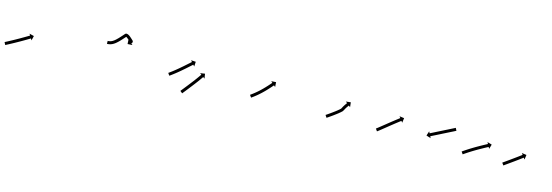

<svg xmlns="http://www.w3.org/2000/svg" viewBox="-15 -779 3648 1270"><g transform="rotate(15 1808.5 -144.0)"><path d="M-14.3 -25.3C-14.8 -25 -15.4 -24.8 -15.9 -24.5L-6.9 -6.6C-6.3 -6.9 -5.7 -7.2 -5.2 -7.5L-5.2 -7.5L-5.2 -7.5C-3.5 -8.3 -1.9 -9.2 -0.3 -10L-0.3 -10L-0.3 -10C2.3 -11.3 4.8 -12.7 7.4 -14L7.4 -14L7.4 -14C10.7 -15.7 14 -17.5 17.3 -19.2L17.3 -19.2L17.3 -19.2C21.2 -21.3 25.1 -23.4 29 -25.5L29 -25.5L29 -25.5C33.4 -27.9 37.7 -30.2 42.1 -32.6L42.1 -32.6L42.1 -32.6C46.7 -35.1 51.4 -37.7 56 -40.2L56 -40.3L56 -40.3C60.8 -42.9 65.5 -45.6 70.3 -48.2L70.3 -48.2L70.3 -48.3C75.1 -50.9 79.8 -53.6 84.6 -56.3L84.6 -56.3L84.6 -56.3C89.2 -59 93.8 -61.6 98.3 -64.2L98.4 -64.2L98.4 -64.2C102.6 -66.7 106.9 -69.2 111.2 -71.7L111.2 -71.7L111.2 -71.7C115 -74 118.9 -76.2 122.7 -78.5L122.7 -78.5L122.7 -78.5C125.9 -80.4 129.1 -82.3 132.3 -84.2L132.3 -84.2L132.3 -84.2C134.8 -85.7 137.3 -87.2 139.8 -88.7C141.4 -89.6 143 -90.6 144.6 -91.6C145.1 -91.9 145.7 -92.2 146.2 -92.6L153.1 -81.3L160.9 -113.1L129.1 -121L135.9 -109.7C135.3 -109.3 134.8 -109 134.2 -108.7C132.6 -107.7 131 -106.8 129.5 -105.8C127 -104.3 124.5 -102.9 122.1 -101.4L122.1 -101.4L122.1 -101.4C118.9 -99.5 115.7 -97.6 112.5 -95.7L112.5 -95.7L112.5 -95.7C108.7 -93.4 104.9 -91.2 101.1 -89L101.1 -89L101.1 -89C96.9 -86.5 92.6 -84 88.3 -81.6L88.3 -81.6L88.4 -81.6C83.8 -78.9 79.2 -76.3 74.7 -73.7L74.7 -73.7L74.7 -73.7C70 -71 65.2 -68.3 60.5 -65.7L60.5 -65.7L60.5 -65.7C55.8 -63 51 -60.4 46.3 -57.7L46.3 -57.7L46.3 -57.7C41.7 -55.2 37.1 -52.7 32.5 -50.1L32.5 -50.1L32.5 -50.1C28.2 -47.8 23.8 -45.4 19.5 -43.1L19.5 -43.1L19.5 -43.1C15.7 -41 11.8 -39 7.9 -36.9L7.9 -36.9L7.9 -36.9C4.6 -35.2 1.4 -33.4 -1.9 -31.7L-1.9 -31.7L-1.9 -31.7C-4.4 -30.4 -6.9 -29.1 -9.5 -27.8L-9.5 -27.8L-9.5 -27.8C-11.1 -26.9 -12.7 -26.1 -14.3 -25.3L-14.3 -25.3Z M642.3 -208.5C641.8 -208.5 641.3 -208.5 640.8 -208.5L641 -188.5C641.5 -188.5 642.1 -188.5 642.6 -188.5C642.6 -188.5 642.6 -188.5 642.6 -188.5C642.7 -188.5 642.7 -188.5 642.7 -188.5C644.2 -188.6 645.8 -188.6 647.3 -188.7C647.3 -188.7 647.3 -188.7 647.4 -188.7C647.4 -188.7 647.5 -188.7 647.5 -188.7C649.8 -188.9 652.1 -189.2 654.4 -189.5C654.4 -189.5 654.5 -189.5 654.6 -189.5C654.7 -189.5 654.8 -189.6 654.8 -189.6C657.7 -190.1 660.6 -190.7 663.4 -191.4C663.4 -191.4 663.5 -191.4 663.6 -191.5C663.7 -191.5 663.8 -191.5 663.8 -191.5C667.2 -192.5 670.5 -193.7 673.7 -195.1C673.7 -195.1 673.8 -195.1 673.9 -195.2C674 -195.2 674.1 -195.2 674.1 -195.2C677.8 -196.9 681.3 -198.8 684.8 -200.9C684.8 -200.9 684.9 -200.9 685 -201C685.1 -201 685.2 -201.1 685.2 -201.1C689 -203.5 692.7 -206.2 696.3 -208.9C696.3 -208.9 696.4 -209 696.4 -209C696.5 -209.1 696.6 -209.1 696.6 -209.1C700.4 -212.2 704.1 -215.5 707.8 -218.8C707.8 -218.8 707.8 -218.8 707.9 -218.8C707.9 -218.9 708 -218.9 708 -218.9C711.7 -222.4 715.4 -226 719 -229.7C719 -229.7 719 -229.7 719 -229.8C719.1 -229.8 719.1 -229.8 719.1 -229.8C722.6 -233.5 726.2 -237.2 729.6 -241C729.6 -241 729.7 -241 729.7 -241C729.7 -241 729.7 -241 729.7 -241C733 -244.6 736.3 -248.3 739.5 -251.9L739.5 -251.9L739.5 -251.9C742.5 -255.2 745.4 -258.5 748.4 -261.8C750.8 -264.7 753.3 -267.5 755.8 -270.3C756.1 -270.7 754.2 -269.8 752.4 -268.9C750.5 -267.9 748.7 -266.9 749.1 -267C756.3 -267.6 778.4 -245 786.7 -237.5C788.2 -236.2 788.7 -240.5 788.5 -244.7C788.3 -249 787.4 -253.2 786 -251.7C784.9 -250.4 783.7 -249.1 782.5 -247.8L782.5 -247.8L782.5 -247.8C782.1 -247.4 781.6 -246.9 781.2 -246.4L771.4 -255.2L773.2 -222.5L806 -224.3L796.1 -233.1C796.6 -233.6 797 -234 797.4 -234.5L797.4 -234.5L797.4 -234.5C798.5 -235.7 799.6 -236.9 800.8 -238.2C802.1 -239.6 802.7 -242.5 802.5 -245.4C802.4 -248.3 801.6 -251.1 800.1 -252.4C787.6 -263.6 766.1 -288.4 747.5 -286.9C747 -286.9 745.5 -286.2 744 -285.5C742.6 -284.7 741.1 -283.9 740.8 -283.5C738.3 -280.7 735.8 -277.9 733.4 -275.1C730.4 -271.8 727.5 -268.5 724.6 -265.2L724.6 -265.2L724.6 -265.2C721.4 -261.6 718.2 -258.1 714.9 -254.5C714.9 -254.5 714.9 -254.5 715 -254.6C715 -254.6 715 -254.6 715 -254.6C711.6 -250.9 708.2 -247.3 704.7 -243.7C704.7 -243.7 704.7 -243.7 704.7 -243.7C704.8 -243.8 704.8 -243.8 704.8 -243.8C701.3 -240.3 697.8 -236.8 694.2 -233.5C694.2 -233.5 694.3 -233.5 694.3 -233.5C694.3 -233.6 694.4 -233.6 694.4 -233.6C691 -230.5 687.5 -227.5 684 -224.6C684 -224.6 684 -224.7 684.1 -224.7C684.1 -224.8 684.2 -224.8 684.2 -224.8C681 -222.4 677.7 -220.1 674.3 -217.9C674.3 -217.9 674.4 -218 674.5 -218C674.6 -218.1 674.7 -218.1 674.7 -218.1C671.8 -216.4 668.8 -214.8 665.7 -213.4C665.7 -213.4 665.8 -213.4 665.9 -213.5C666 -213.5 666.1 -213.6 666.1 -213.6C663.5 -212.5 660.8 -211.5 658.1 -210.7C658.1 -210.7 658.2 -210.7 658.3 -210.7C658.4 -210.8 658.5 -210.8 658.5 -210.8C656.1 -210.2 653.8 -209.7 651.4 -209.3C651.4 -209.3 651.4 -209.3 651.5 -209.3C651.6 -209.3 651.7 -209.3 651.7 -209.3C649.8 -209.1 647.8 -208.8 645.9 -208.7C645.9 -208.7 645.9 -208.7 646 -208.7C646.1 -208.7 646.1 -208.7 646.1 -208.7C644.8 -208.6 643.5 -208.5 642.2 -208.5C642.2 -208.5 642.2 -208.5 642.3 -208.5C642.3 -208.5 642.3 -208.5 642.3 -208.5Z M1084.2 -108.9C1083.7 -108.5 1083.2 -108.2 1082.6 -107.8L1094 -91.4C1094.6 -91.8 1095.1 -92.1 1095.6 -92.5L1095.6 -92.5L1095.6 -92.5C1097.1 -93.5 1098.6 -94.6 1100.1 -95.6L1100.1 -95.6L1100.1 -95.6C1102.4 -97.3 1104.7 -98.9 1107 -100.6L1107 -100.6L1107 -100.6C1110 -102.8 1112.9 -105 1115.8 -107.2C1115.8 -107.2 1115.9 -107.2 1115.9 -107.2C1115.9 -107.2 1115.9 -107.2 1115.9 -107.2C1119.4 -109.8 1122.8 -112.5 1126.2 -115.2C1126.2 -115.2 1126.3 -115.2 1126.3 -115.2C1126.3 -115.2 1126.3 -115.2 1126.3 -115.2C1130.1 -118.2 1133.9 -121.2 1137.7 -124.3L1137.8 -124.3L1137.8 -124.3C1141.9 -127.6 1145.9 -130.9 1149.9 -134.2L1149.9 -134.3L1150 -134.3C1154.1 -137.7 1158.3 -141.2 1162.4 -144.7L1162.4 -144.7L1162.4 -144.7C1166.6 -148.3 1170.7 -151.8 1174.8 -155.4L1174.8 -155.4L1174.8 -155.4C1178.8 -158.9 1182.8 -162.3 1186.8 -165.8L1186.8 -165.8L1186.8 -165.8C1190.5 -169.1 1194.2 -172.4 1197.9 -175.7C1201.2 -178.6 1204.6 -181.6 1207.9 -184.6C1210.7 -187.1 1213.5 -189.6 1216.4 -192.1C1218.5 -194 1220.7 -196 1222.9 -197.9C1224.3 -199.1 1225.7 -200.4 1227.1 -201.6C1227.6 -202.1 1228.1 -202.5 1228.6 -203L1237.4 -193.1L1239.4 -225.8L1206.7 -227.8L1215.4 -217.9C1214.9 -217.5 1214.4 -217.1 1213.9 -216.6C1212.5 -215.4 1211 -214.1 1209.6 -212.9C1207.4 -210.9 1205.3 -209 1203.1 -207C1200.2 -204.5 1197.4 -202 1194.6 -199.5C1191.3 -196.5 1188 -193.6 1184.6 -190.6C1180.9 -187.4 1177.2 -184.1 1173.5 -180.8L1173.6 -180.8L1173.6 -180.8C1169.6 -177.4 1165.7 -173.9 1161.7 -170.5L1161.7 -170.5L1161.7 -170.5C1157.6 -167 1153.6 -163.5 1149.5 -160L1149.5 -160L1149.5 -160C1145.4 -156.5 1141.3 -153.1 1137.2 -149.6L1137.2 -149.6L1137.2 -149.7C1133.2 -146.4 1129.2 -143.1 1125.2 -139.9L1125.2 -139.9L1125.2 -139.9C1121.5 -136.9 1117.7 -133.9 1113.9 -130.9C1113.9 -130.9 1114 -130.9 1114 -130.9C1114 -131 1114 -131 1114 -131C1110.6 -128.3 1107.2 -125.7 1103.8 -123.1C1103.8 -123.1 1103.8 -123.2 1103.8 -123.2C1103.8 -123.2 1103.8 -123.2 1103.8 -123.2C1101 -121 1098.1 -118.9 1095.2 -116.7L1095.2 -116.8L1095.2 -116.8C1093 -115.1 1090.7 -113.5 1088.5 -111.9L1088.5 -111.9L1088.5 -111.9C1087.1 -110.9 1085.6 -109.9 1084.2 -108.9L1084.2 -108.9ZM1192 -15C1191.6 -14.5 1191.2 -14 1190.8 -13.5L1206.4 -1C1206.8 -1.5 1207.2 -2 1207.6 -2.5C1208.8 -4 1209.9 -5.4 1211.1 -6.9C1212.9 -9.1 1214.7 -11.4 1216.5 -13.7C1218.9 -16.6 1221.2 -19.5 1223.6 -22.5C1226.3 -26 1229.1 -29.5 1231.9 -33C1235 -36.9 1238 -40.7 1241.1 -44.6L1241.1 -44.7L1241.1 -44.7C1244.4 -48.8 1247.7 -53 1250.9 -57.2L1250.9 -57.2L1250.9 -57.2C1254.3 -61.5 1257.7 -65.8 1261 -70.1L1261 -70.2L1261 -70.2C1264.4 -74.5 1267.7 -78.8 1271 -83.1L1271 -83.2L1271.1 -83.2C1274.3 -87.4 1277.5 -91.6 1280.6 -95.8L1280.6 -95.8L1280.7 -95.8C1283.6 -99.7 1286.5 -103.7 1289.5 -107.6L1289.5 -107.6L1289.5 -107.6C1292.1 -111.1 1294.6 -114.7 1297.2 -118.2C1297.2 -118.2 1297.2 -118.2 1297.2 -118.2C1297.2 -118.2 1297.2 -118.3 1297.2 -118.3C1299.3 -121.3 1301.4 -124.3 1303.5 -127.3L1303.5 -127.3L1303.5 -127.2C1305.2 -129.7 1306.9 -132.2 1308.7 -134.7L1308.7 -134.6L1308.6 -134.6C1309.8 -136.2 1310.9 -137.8 1312.1 -139.4L1312 -139.3L1312 -139.3C1312.4 -139.9 1312.9 -140.5 1313.3 -141L1323.9 -133.2L1318.9 -165.6L1286.5 -160.6L1297.1 -152.8C1296.7 -152.2 1296.3 -151.7 1295.9 -151.1L1295.9 -151.1L1295.9 -151.1C1294.7 -149.5 1293.5 -147.9 1292.4 -146.2L1292.4 -146.2L1292.4 -146.2C1290.6 -143.7 1288.8 -141.2 1287 -138.6L1287 -138.6L1287 -138.6C1285 -135.7 1283 -132.7 1280.9 -129.8C1280.9 -129.8 1280.9 -129.8 1280.9 -129.9C1280.9 -129.9 1280.9 -129.9 1280.9 -129.9C1278.4 -126.4 1275.9 -122.9 1273.4 -119.5L1273.4 -119.5L1273.4 -119.5C1270.5 -115.6 1267.6 -111.7 1264.7 -107.8L1264.7 -107.8L1264.7 -107.8C1261.5 -103.6 1258.3 -99.5 1255.2 -95.3L1255.2 -95.3L1255.2 -95.3C1251.9 -91 1248.5 -86.7 1245.2 -82.4L1245.2 -82.4L1245.2 -82.4C1241.9 -78.1 1238.5 -73.8 1235.2 -69.5L1235.2 -69.5L1235.2 -69.5C1231.9 -65.3 1228.7 -61.2 1225.4 -57L1225.4 -57L1225.4 -57C1222.3 -53.1 1219.3 -49.2 1216.2 -45.4C1213.4 -41.9 1210.7 -38.4 1207.9 -34.9C1205.6 -32 1203.3 -29.1 1200.9 -26.2C1199.1 -23.9 1197.3 -21.6 1195.5 -19.4C1194.3 -17.9 1193.2 -16.5 1192 -15Z M1644.1 -108.8C1643.6 -108.5 1643.1 -108.1 1642.5 -107.8L1654 -91.4C1654.5 -91.7 1655 -92.1 1655.6 -92.5L1655.6 -92.5L1655.6 -92.5C1657.1 -93.5 1658.5 -94.6 1660 -95.6L1660 -95.6L1660 -95.6C1662.3 -97.3 1664.6 -98.9 1666.8 -100.6C1666.8 -100.6 1666.8 -100.6 1666.8 -100.6C1666.9 -100.6 1666.9 -100.6 1666.9 -100.6C1669.8 -102.8 1672.7 -105 1675.6 -107.2C1675.6 -107.2 1675.6 -107.2 1675.6 -107.2C1675.6 -107.2 1675.6 -107.2 1675.6 -107.2C1679 -109.9 1682.4 -112.6 1685.7 -115.2C1685.7 -115.2 1685.7 -115.3 1685.8 -115.3C1685.8 -115.3 1685.8 -115.3 1685.8 -115.3C1689.5 -118.3 1693.2 -121.4 1696.9 -124.5C1696.9 -124.5 1696.9 -124.5 1696.9 -124.6C1696.9 -124.6 1696.9 -124.6 1696.9 -124.6C1700.8 -127.9 1704.7 -131.3 1708.5 -134.8C1708.5 -134.8 1708.5 -134.8 1708.5 -134.8C1708.5 -134.8 1708.6 -134.8 1708.6 -134.8C1712.5 -138.4 1716.4 -142 1720.2 -145.7C1720.2 -145.7 1720.3 -145.7 1720.3 -145.7C1720.3 -145.7 1720.3 -145.8 1720.3 -145.8C1724.1 -149.4 1727.9 -153.2 1731.7 -156.9C1731.7 -156.9 1731.7 -157 1731.7 -157C1731.8 -157 1731.8 -157 1731.8 -157C1735.4 -160.7 1739 -164.4 1742.6 -168.1C1742.6 -168.1 1742.6 -168.1 1742.6 -168.2C1742.6 -168.2 1742.6 -168.2 1742.6 -168.2C1746 -171.7 1749.3 -175.3 1752.6 -178.8L1752.6 -178.9L1752.6 -178.9C1755.6 -182.1 1758.5 -185.3 1761.4 -188.6L1761.5 -188.6L1761.5 -188.6C1763.9 -191.4 1766.4 -194.2 1768.9 -197L1768.9 -197L1768.9 -197C1770.8 -199.2 1772.7 -201.3 1774.6 -203.5C1775.9 -204.9 1777.1 -206.3 1778.3 -207.7C1778.8 -208.2 1779.2 -208.7 1779.6 -209.2L1789.5 -200.5L1787.4 -233.2L1754.7 -231.1L1764.6 -222.4C1764.2 -221.9 1763.7 -221.4 1763.3 -220.9C1762.1 -219.5 1760.8 -218.1 1759.6 -216.7C1757.7 -214.5 1755.8 -212.4 1753.9 -210.2L1753.9 -210.2L1753.9 -210.2C1751.5 -207.5 1749 -204.7 1746.5 -201.9L1746.6 -202L1746.6 -202C1743.7 -198.8 1740.8 -195.6 1737.9 -192.4L1737.9 -192.4L1737.9 -192.4C1734.6 -188.9 1731.4 -185.4 1728.1 -181.9C1728.1 -181.9 1728.1 -181.9 1728.1 -181.9C1728.1 -182 1728.1 -182 1728.1 -182C1724.6 -178.3 1721.1 -174.7 1717.5 -171C1717.5 -171 1717.5 -171.1 1717.6 -171.1C1717.6 -171.1 1717.6 -171.1 1717.6 -171.1C1713.9 -167.4 1710.2 -163.8 1706.4 -160.2C1706.4 -160.2 1706.4 -160.2 1706.5 -160.2C1706.5 -160.2 1706.5 -160.2 1706.5 -160.2C1702.7 -156.6 1698.9 -153.1 1695.1 -149.6C1695.1 -149.6 1695.1 -149.6 1695.1 -149.6C1695.1 -149.6 1695.1 -149.7 1695.1 -149.7C1691.4 -146.3 1687.6 -143 1683.9 -139.7C1683.9 -139.7 1683.9 -139.7 1683.9 -139.7C1683.9 -139.8 1683.9 -139.8 1683.9 -139.8C1680.3 -136.7 1676.7 -133.7 1673.1 -130.8C1673.1 -130.8 1673.1 -130.8 1673.2 -130.8C1673.2 -130.8 1673.2 -130.8 1673.2 -130.8C1669.9 -128.2 1666.6 -125.6 1663.3 -123C1663.3 -123 1663.3 -123 1663.4 -123C1663.4 -123.1 1663.4 -123.1 1663.4 -123.1C1660.6 -120.9 1657.7 -118.8 1654.9 -116.6C1654.9 -116.6 1654.9 -116.7 1654.9 -116.7C1654.9 -116.7 1655 -116.7 1655 -116.7C1652.8 -115.1 1650.5 -113.4 1648.3 -111.8L1648.3 -111.9L1648.4 -111.9C1646.9 -110.9 1645.5 -109.8 1644.1 -108.8L1644.1 -108.8Z M2161 -109.4C2160.5 -109.1 2160 -108.7 2159.5 -108.4L2170.5 -91.7C2171 -92 2171.5 -92.4 2172 -92.7L2172 -92.7L2172 -92.7C2173.6 -93.7 2175.1 -94.7 2176.6 -95.7L2176.6 -95.7L2176.6 -95.7C2179 -97.3 2181.3 -98.9 2183.7 -100.5L2183.7 -100.5L2183.7 -100.6C2186.7 -102.7 2189.8 -104.8 2192.8 -106.9L2192.9 -106.9L2192.9 -106.9C2196.5 -109.4 2200.1 -112 2203.6 -114.5L2203.7 -114.5L2203.7 -114.5C2207.7 -117.4 2211.6 -120.2 2215.6 -123.1L2215.6 -123.1L2215.6 -123.2C2219.8 -126.2 2224 -129.4 2228.2 -132.5C2228.2 -132.5 2228.2 -132.5 2228.2 -132.5C2228.2 -132.5 2228.2 -132.5 2228.2 -132.5C2232.5 -135.8 2236.7 -139 2240.9 -142.3C2240.9 -142.3 2240.9 -142.4 2240.9 -142.4C2240.9 -142.4 2240.9 -142.4 2240.9 -142.4C2245 -145.7 2249 -149 2253 -152.4C2253 -152.4 2253 -152.4 2253.1 -152.4C2253.1 -152.5 2253.1 -152.5 2253.1 -152.5C2256.6 -155.5 2260 -158.7 2263.2 -161.9C2263.2 -161.9 2263.3 -162.1 2263.4 -162.2C2263.5 -162.3 2263.6 -162.4 2263.6 -162.4C2265.8 -164.9 2267.1 -167.5 2268.5 -170.5C2268.5 -170.5 2268.5 -170.4 2268.4 -170.3C2268.4 -170.2 2268.4 -170.2 2268.4 -170.2C2270.6 -174.7 2273 -179.1 2275.5 -183.5C2275.5 -183.5 2275.5 -183.4 2275.4 -183.4C2275.4 -183.3 2275.4 -183.3 2275.4 -183.3C2277.6 -186.8 2279.8 -190.4 2282.1 -193.9C2282.1 -193.9 2282.1 -193.9 2282.1 -193.8C2282 -193.8 2282 -193.8 2282 -193.8C2283.9 -196.4 2285.7 -199 2287.6 -201.6C2287.6 -201.6 2287.6 -201.6 2287.6 -201.6C2287.6 -201.6 2287.5 -201.5 2287.5 -201.5C2288.8 -203.2 2290 -204.8 2291.3 -206.5C2291.3 -206.5 2291.3 -206.4 2291.3 -206.4C2291.3 -206.4 2291.3 -206.4 2291.3 -206.4C2291.7 -207 2292.2 -207.6 2292.6 -208.1L2302.9 -199.9L2299.3 -232.5L2266.7 -228.8L2277 -220.6C2276.5 -220 2276.1 -219.4 2275.6 -218.8C2275.6 -218.8 2275.6 -218.8 2275.6 -218.8C2275.6 -218.8 2275.6 -218.8 2275.6 -218.8C2274.2 -217.1 2272.9 -215.3 2271.6 -213.6C2271.6 -213.6 2271.5 -213.5 2271.5 -213.5C2271.5 -213.5 2271.5 -213.5 2271.5 -213.5C2269.5 -210.7 2267.5 -207.9 2265.6 -205.1C2265.6 -205.1 2265.5 -205.1 2265.5 -205C2265.5 -205 2265.5 -205 2265.5 -205C2263 -201.2 2260.6 -197.4 2258.3 -193.6C2258.3 -193.6 2258.3 -193.6 2258.2 -193.5C2258.2 -193.5 2258.2 -193.4 2258.2 -193.4C2255.5 -188.7 2252.9 -184 2250.5 -179.2C2250.5 -179.2 2250.5 -179.1 2250.4 -179C2250.4 -179 2250.4 -178.9 2250.4 -178.9C2249.7 -177.5 2249 -176.1 2248.5 -175.5C2248.5 -175.5 2248.6 -175.7 2248.8 -175.8C2248.9 -175.9 2249 -176 2249 -176C2246 -173 2243 -170.2 2239.9 -167.5C2239.9 -167.5 2239.9 -167.5 2239.9 -167.5C2240 -167.6 2240 -167.6 2240 -167.6C2236.2 -164.3 2232.3 -161.1 2228.4 -158C2228.4 -158 2228.4 -158 2228.4 -158C2228.5 -158 2228.5 -158 2228.5 -158C2224.4 -154.8 2220.2 -151.6 2216.1 -148.4C2216.1 -148.4 2216.1 -148.4 2216.1 -148.5C2216.1 -148.5 2216.1 -148.5 2216.1 -148.5C2212 -145.4 2207.9 -142.3 2203.8 -139.3L2203.8 -139.3L2203.8 -139.3C2199.9 -136.4 2196 -133.6 2192 -130.8L2192 -130.8L2192.1 -130.8C2188.5 -128.3 2185 -125.8 2181.4 -123.3L2181.4 -123.3L2181.4 -123.3C2178.4 -121.2 2175.4 -119.1 2172.4 -117L2172.4 -117L2172.4 -117.1C2170.1 -115.5 2167.7 -113.9 2165.4 -112.3L2165.4 -112.3L2165.4 -112.3C2164 -111.4 2162.5 -110.4 2161 -109.4L2161 -109.4Z M2505.9 -108.7C2505.5 -108.4 2505.1 -108.1 2504.6 -107.8L2516.1 -91.4C2516.5 -91.7 2517 -92.1 2517.4 -92.4C2517.4 -92.4 2517.5 -92.4 2517.5 -92.4C2517.5 -92.4 2517.5 -92.4 2517.5 -92.4C2518.9 -93.4 2520.3 -94.4 2521.6 -95.5C2521.6 -95.5 2521.7 -95.5 2521.7 -95.5C2521.7 -95.5 2521.7 -95.5 2521.7 -95.5C2523.9 -97.2 2526.1 -98.9 2528.4 -100.6L2528.4 -100.6L2528.4 -100.6C2531.3 -102.9 2534.2 -105.2 2537.1 -107.5L2537.1 -107.5L2537.2 -107.5C2540.6 -110.2 2544.1 -113 2547.5 -115.7L2547.5 -115.8L2547.5 -115.8C2551.4 -118.9 2555.3 -122 2559.2 -125.1C2563.3 -128.4 2567.5 -131.8 2571.6 -135.1C2575.9 -138.6 2580.2 -142 2584.5 -145.5C2588.8 -148.9 2593.1 -152.4 2597.4 -155.8L2597.4 -155.8L2597.4 -155.8C2601.6 -159.2 2605.8 -162.5 2610 -165.8L2610 -165.8L2610 -165.8C2613.9 -168.9 2617.9 -172 2621.8 -175.1L2621.8 -175.1L2621.8 -175.1C2625.3 -177.9 2628.9 -180.7 2632.4 -183.4L2632.4 -183.4L2632.4 -183.4C2635.4 -185.7 2638.4 -188.1 2641.5 -190.4L2641.5 -190.4L2641.4 -190.4C2643.8 -192.2 2646.1 -194 2648.4 -195.7L2648.4 -195.7L2648.4 -195.7C2649.9 -196.9 2651.4 -198 2652.9 -199.2C2653.5 -199.6 2654 -200 2654.5 -200.4L2662.5 -189.9L2667 -222.3L2634.5 -226.8L2642.5 -216.3C2641.9 -215.9 2641.4 -215.5 2640.9 -215.1C2639.3 -213.9 2637.8 -212.8 2636.3 -211.6L2636.3 -211.6L2636.3 -211.6C2634 -209.8 2631.6 -208 2629.3 -206.2L2629.3 -206.2L2629.3 -206.2C2626.2 -203.9 2623.2 -201.6 2620.2 -199.2L2620.2 -199.2L2620.2 -199.2C2616.6 -196.4 2613 -193.6 2609.5 -190.9L2609.5 -190.9L2609.5 -190.8C2605.5 -187.7 2601.5 -184.6 2597.6 -181.5L2597.6 -181.5L2597.6 -181.5C2593.4 -178.2 2589.2 -174.8 2585 -171.5L2585 -171.5L2585 -171.5C2580.6 -168 2576.3 -164.5 2572 -161.1C2567.7 -157.6 2563.4 -154.2 2559.1 -150.7C2554.9 -147.4 2550.8 -144 2546.6 -140.7C2542.8 -137.6 2538.9 -134.5 2535 -131.4L2535 -131.4L2535 -131.4C2531.6 -128.6 2528.2 -125.9 2524.7 -123.1L2524.7 -123.1L2524.7 -123.2C2521.9 -120.9 2519 -118.6 2516.1 -116.4L2516.1 -116.4L2516.1 -116.4C2514 -114.8 2511.8 -113.1 2509.7 -111.5C2509.7 -111.5 2509.7 -111.5 2509.7 -111.5C2509.7 -111.5 2509.7 -111.5 2509.7 -111.5C2508.4 -110.6 2507.1 -109.6 2505.8 -108.7C2505.8 -108.7 2505.9 -108.7 2505.9 -108.7C2505.9 -108.7 2505.9 -108.7 2505.9 -108.7ZM3021.1 -230.1C3021.7 -230.4 3022.3 -230.7 3022.9 -231L3013.9 -248.9C3013.3 -248.6 3012.7 -248.3 3012.1 -248C3010.4 -247.1 3008.8 -246.3 3007.1 -245.4C3004.5 -244.1 3001.9 -242.8 2999.3 -241.5C2995.9 -239.8 2992.6 -238.1 2989.2 -236.4C2985.2 -234.4 2981.2 -232.4 2977.2 -230.4C2972.8 -228.1 2968.3 -225.9 2963.9 -223.6C2959.1 -221.2 2954.3 -218.9 2949.6 -216.5C2944.7 -214 2939.8 -211.5 2934.8 -209C2929.9 -206.5 2925 -204.1 2920.1 -201.6C2915.3 -199.2 2910.6 -196.8 2905.8 -194.4C2901.4 -192.2 2896.9 -189.9 2892.5 -187.7C2888.5 -185.7 2884.5 -183.6 2880.5 -181.6C2877.1 -179.9 2873.8 -178.2 2870.4 -176.5C2867.8 -175.2 2865.2 -173.9 2862.6 -172.6C2860.9 -171.8 2859.3 -170.9 2857.6 -170.1C2857 -169.8 2856.4 -169.5 2855.8 -169.2L2849.9 -181L2839.6 -149.8L2870.7 -139.6L2864.8 -151.3C2865.4 -151.6 2866 -151.9 2866.6 -152.2C2868.3 -153.1 2869.9 -153.9 2871.6 -154.8C2874.2 -156.1 2876.8 -157.4 2879.4 -158.7C2882.8 -160.4 2886.1 -162.1 2889.5 -163.8C2893.5 -165.8 2897.5 -167.8 2901.5 -169.8C2905.9 -172 2910.4 -174.3 2914.8 -176.5C2919.6 -178.9 2924.3 -181.3 2929.1 -183.7C2934 -186.2 2938.9 -188.7 2943.8 -191.2C2948.8 -193.6 2953.7 -196.1 2958.6 -198.6C2963.3 -201 2968.1 -203.4 2972.9 -205.8C2977.3 -208 2981.8 -210.3 2986.2 -212.5C2990.2 -214.5 2994.2 -216.5 2998.2 -218.5C3001.6 -220.2 3004.9 -221.9 3008.3 -223.6C3010.9 -225 3013.5 -226.3 3016.1 -227.6C3017.8 -228.4 3019.4 -229.3 3021.1 -230.1Z M3093.2 -108.9C3092.7 -108.5 3092.1 -108.2 3091.6 -107.8L3103 -91.4C3103.5 -91.7 3104.1 -92.1 3104.7 -92.5L3104.6 -92.5L3104.6 -92.5C3106.2 -93.6 3107.8 -94.7 3109.3 -95.8L3109.3 -95.8L3109.3 -95.7C3111.8 -97.4 3114.2 -99.1 3116.7 -100.8L3116.7 -100.7L3116.7 -100.7C3119.8 -102.9 3123 -105 3126.2 -107.1L3126.2 -107.1L3126.2 -107.1C3130 -109.6 3133.8 -112.1 3137.6 -114.6L3137.6 -114.6L3137.6 -114.6C3141.9 -117.3 3146.1 -120 3150.4 -122.7L3150.4 -122.7L3150.4 -122.7C3155 -125.6 3159.6 -128.4 3164.2 -131.3L3164.2 -131.2L3164.2 -131.2C3169 -134.1 3173.8 -137 3178.6 -139.9L3178.6 -139.9L3178.5 -139.8C3183.4 -142.7 3188.2 -145.5 3193 -148.3L3193 -148.3L3193 -148.3C3197.7 -150.9 3202.4 -153.6 3207.1 -156.3L3207.1 -156.3L3207.1 -156.2C3211.5 -158.7 3215.9 -161.2 3220.3 -163.6L3220.3 -163.6L3220.3 -163.6C3224.2 -165.7 3228.1 -167.9 3232.1 -170.1L3232.1 -170.1L3232.1 -170.1C3235.4 -171.9 3238.7 -173.7 3242.1 -175.5C3244.6 -176.9 3247.2 -178.2 3249.8 -179.6C3251.4 -180.5 3253 -181.4 3254.7 -182.3C3255.3 -182.6 3255.8 -182.9 3256.4 -183.2L3262.7 -171.7L3272 -203.1L3240.6 -212.4L3246.9 -200.8C3246.3 -200.5 3245.7 -200.2 3245.2 -199.9C3243.5 -199 3241.9 -198.1 3240.2 -197.2C3237.7 -195.8 3235.1 -194.4 3232.6 -193.1C3229.2 -191.3 3225.9 -189.4 3222.5 -187.6L3222.5 -187.6L3222.5 -187.6C3218.6 -185.5 3214.6 -183.3 3210.6 -181.1L3210.6 -181.1L3210.6 -181.1C3206.2 -178.6 3201.7 -176.2 3197.3 -173.7L3197.3 -173.7L3197.3 -173.7C3192.5 -171 3187.8 -168.3 3183.1 -165.6L3183 -165.6L3183 -165.6C3178.1 -162.8 3173.3 -159.9 3168.4 -157.1L3168.4 -157.1L3168.4 -157.1C3163.5 -154.2 3158.7 -151.3 3153.8 -148.3L3153.8 -148.3L3153.8 -148.3C3149.1 -145.5 3144.5 -142.6 3139.8 -139.7L3139.8 -139.7L3139.8 -139.7C3135.4 -136.9 3131.1 -134.2 3126.8 -131.4L3126.8 -131.4L3126.7 -131.4C3122.9 -128.9 3119 -126.4 3115.2 -123.8L3115.2 -123.8L3115.2 -123.8C3111.9 -121.7 3108.7 -119.5 3105.5 -117.3L3105.5 -117.3L3105.4 -117.3C3103 -115.6 3100.5 -113.9 3098 -112.2L3098 -112.2L3098 -112.2C3096.4 -111.1 3094.8 -110 3093.2 -108.9L3093.2 -108.9Z M3371.6 -107.2C3371.2 -106.9 3370.7 -106.5 3370.3 -106.2L3381.9 -89.9C3382.3 -90.2 3382.7 -90.6 3383.2 -90.9C3384.4 -91.8 3385.7 -92.7 3387 -93.5C3388.9 -94.9 3390.8 -96.3 3392.8 -97.7C3395.3 -99.5 3397.8 -101.3 3400.4 -103.1C3403.3 -105.2 3406.3 -107.3 3409.3 -109.4C3412.6 -111.8 3415.9 -114.1 3419.3 -116.5C3422.8 -119 3426.4 -121.6 3429.9 -124.1C3433.6 -126.7 3437.2 -129.3 3440.9 -132C3444.5 -134.6 3448.2 -137.2 3451.8 -139.8L3451.8 -139.8L3451.8 -139.9C3455.3 -142.4 3458.9 -145 3462.4 -147.5L3462.4 -147.5L3462.4 -147.5C3465.7 -149.9 3468.9 -152.3 3472.2 -154.7L3472.2 -154.7L3472.2 -154.7C3475.2 -156.9 3478.1 -159 3481 -161.2L3481 -161.2L3481 -161.2C3483.5 -163 3486 -164.8 3488.4 -166.7C3490.3 -168.1 3492.2 -169.5 3494.1 -170.9C3495.4 -171.8 3496.6 -172.8 3497.8 -173.7C3498.2 -174 3498.7 -174.3 3499.1 -174.6L3507 -164.1L3511.6 -196.6L3479.2 -201.2L3487.1 -190.6C3486.7 -190.3 3486.2 -190 3485.8 -189.7C3484.6 -188.8 3483.4 -187.9 3482.2 -187C3480.3 -185.5 3478.4 -184.1 3476.5 -182.7C3474 -180.9 3471.6 -179.1 3469.1 -177.3L3469.1 -177.3L3469.1 -177.3C3466.2 -175.1 3463.3 -173 3460.4 -170.8L3460.4 -170.8L3460.4 -170.8C3457.1 -168.5 3453.9 -166.1 3450.6 -163.7L3450.6 -163.7L3450.6 -163.7C3447.1 -161.1 3443.6 -158.6 3440.1 -156.1L3440.1 -156.1L3440.1 -156.1C3436.5 -153.4 3432.8 -150.8 3429.2 -148.2C3425.6 -145.6 3421.9 -143 3418.3 -140.4C3414.7 -137.8 3411.2 -135.3 3407.7 -132.8C3404.3 -130.4 3401 -128.1 3397.7 -125.7C3394.7 -123.6 3391.8 -121.5 3388.8 -119.4C3386.3 -117.6 3383.7 -115.8 3381.2 -114C3379.3 -112.6 3377.3 -111.2 3375.4 -109.9C3374.1 -109 3372.9 -108.1 3371.6 -107.2Z"/></g></svg>

Font: FRB American Cursive Just Arrows Extrabold
Style: Bold Italic
Weight: 800
Italic angle: -25°
Version: Version 2.0;Modular Font Editor K font №1